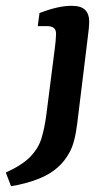

<svg xmlns="http://www.w3.org/2000/svg" viewBox="-105 -448 368 661"><path d="M-67 193 -85 146Q-28 120 -0.5 91.5Q27 63 37.5 29Q48 -5 54 -49L83 -276Q85 -289 86.5 -306Q88 -323 88 -331Q88 -346 80 -352Q72 -358 58 -358H25L31 -403Q95 -428 141 -428Q174 -428 188 -414Q202 -400 202 -374Q202 -363 200.5 -347.5Q199 -332 197 -318L161 -24Q153 42 135.5 74.5Q118 107 94 128Q68 152 25.5 168.5Q-17 185 -67 193Z"/></svg>

Font: Rasa SemiBold
Style: Italic
Weight: 600
Italic angle: -7.10001°
Designer: Anna Giedrys (Yrsa+Rasa design), David Brezina (Yrsa art-direction, Rasa art-direction, design)
Foundry: Rosetta Type Foundry
Version: Version 2.004